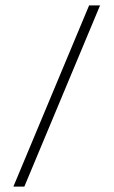

<svg xmlns="http://www.w3.org/2000/svg" viewBox="-20 -690 420 710"><path d="M29.5 0 309.5 -670H350L70 0Z"/></svg>

Font: Newsreader Text Light
Style: Regular
Weight: 300
Designer: Hugues Gentile
Foundry: Production Type
Version: Version 1.001